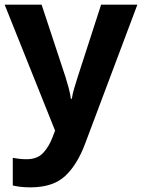

<svg xmlns="http://www.w3.org/2000/svg" viewBox="-20 -566 611 826"><path d="M0 -546H159L262 -234Q269 -212 275.5 -187.5Q282 -163 285 -141H289Q292 -162 299.5 -187Q307 -212 314 -234L415 -546H571L347 50Q313 142 260.5 191Q208 240 111 240Q85 240 66.5 237.5Q48 235 35 232V113Q45 115 61 117Q77 119 94 119Q140 119 165 92.5Q190 66 205 27L217 -4Z"/></svg>

Font: Noto Sans Cherokee
Style: Bold
Weight: 700
Designer: Monotype Design Team
Foundry: Monotype Imaging Inc.
Version: Version 2.001; ttfautohint (v1.8.4.7-5d5b)